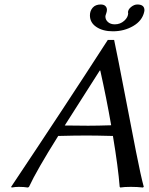

<svg xmlns="http://www.w3.org/2000/svg" viewBox="-20 -837 669 860"><path d="M375 -273.9Q416.5 -273.9 478 -275.9Q457 -396.5 429.2 -521H426.8L270 -274.9Q286.6 -274.9 323.7 -274.4Q360.8 -273.9 375 -273.9ZM624 0 620.1 2.9Q594.7 0 565.9 0Q536.1 0 519 2.9L516.1 0Q509.3 -86.9 485.8 -228Q409.7 -230 368.2 -230Q316.4 -230 240.2 -228V-227.1Q143.6 -73.2 109.9 0L105 2.9Q86.9 0 64 0Q49.3 0 32.2 2.9L29.8 0Q269 -357.9 462.9 -658.2H491.2Q508.3 -577.1 537.4 -425Q566.4 -272.9 588.9 -159.4Q611.3 -45.9 624 0ZM626 -784.2Q617.2 -744.1 576.7 -720.5Q536.1 -696.8 485.8 -696.8Q440.9 -696.8 411.9 -716.1Q382.8 -735.4 382.8 -768.1Q382.8 -788.6 395.3 -802.7Q407.7 -816.9 431.2 -816.9Q444.8 -816.9 451.9 -810.1Q459 -803.2 459 -793Q459 -785.6 455.6 -776.4Q452.1 -767.1 452.1 -763.2Q452.1 -748.5 463.6 -738.3Q475.1 -728 494.1 -728Q518.6 -728 536.4 -743.9Q554.2 -759.8 554.2 -778.8Q554.2 -779.3 553.7 -779.8Q553.2 -780.3 553.2 -780.8Q553.2 -794.4 567.1 -805.7Q581.1 -816.9 595.2 -816.9Q627 -816.9 627 -791Q627 -790 626.5 -787.6Q626 -785.2 626 -784.2Z"/></svg>

Font: Linear Smooth
Style: Italic
Weight: 400
Designer: Philipp H. Poll, Flanker
Foundry: Philipp H. Poll, reworked by Flanker
Version: Version 1.061 | FøM Fix